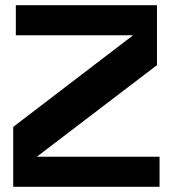

<svg xmlns="http://www.w3.org/2000/svg" viewBox="-20 -720 664 740"><path d="M122 -116H595V0H31V-231L493 -584H41V-700H585V-469Z"/></svg>

Font: Fivo Sans Modern
Style: Regular
Weight: 700
Designer: Alexander Slobzheninov
Foundry: Alexander Slobzheninov
Version: 1.0